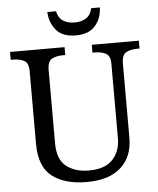

<svg xmlns="http://www.w3.org/2000/svg" viewBox="-60 -959 838 1020"><g transform="rotate(-5 358.5 -449.0)"><path d="M362 10Q244 10 177 -42Q110 -94 110 -216V-604Q110 -648 85.5 -660Q61 -672 28 -672H15V-714H306V-672H293Q259 -672 235 -659.5Q211 -647 211 -600V-210Q211 -123 258 -86.5Q305 -50 378 -50Q464 -50 505 -94Q546 -138 546 -206V-604Q546 -648 521.5 -660Q497 -672 464 -672H451V-714H702V-672H689Q655 -672 631 -659.5Q607 -647 607 -600V-204Q607 -104 544 -47Q481 10 362 10ZM371 -771Q300 -771 266.5 -811.5Q233 -852 231 -908H277Q285 -872 309.5 -856Q334 -840 371 -840Q408 -840 432.5 -856Q457 -872 465 -908H511Q510 -852 476 -811.5Q442 -771 371 -771Z"/></g></svg>

Font: Noto Serif Yezidi
Style: Regular
Weight: 400
Designer: Dalton Maag Ltd
Foundry: Dalton Maag Ltd
Version: Version 1.001; ttfautohint (v1.8.4.7-5d5b)